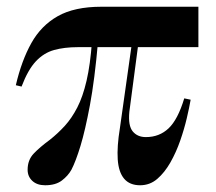

<svg xmlns="http://www.w3.org/2000/svg" viewBox="-20 -536 641 570"><path d="M569 -516Q569 -516 569 -503.5Q569 -491 569 -473.5Q569 -456 569 -438Q569 -420 569 -408Q569 -396 569 -396H211Q171 -396 140.5 -387.5Q110 -379 86.5 -354Q63 -329 44 -279L27 -283Q44 -356 73 -408Q102 -460 151.5 -488Q201 -516 281 -516ZM271 -412Q261 -299 247 -224Q233 -149 219 -103Q205 -57 192 -32Q182 -14 163.5 0Q145 14 114 14Q90 14 76 1Q62 -12 62 -32Q62 -61 80 -80Q98 -99 128 -121Q152 -140 172.5 -162.5Q193 -185 209.5 -217Q226 -249 237 -296.5Q248 -344 253 -412ZM395 -439 364 -204Q360 -163 374 -146Q388 -129 413 -129Q453 -129 480.5 -155Q508 -181 527 -244L546 -240Q542 -217 534.5 -185Q527 -153 515 -118.5Q503 -84 486 -54Q469 -24 447 -5Q425 14 396 14Q365 14 348.5 -5.5Q332 -25 329.5 -63Q327 -101 336 -156L376 -439Z"/></svg>

Font: Playfair Display SemiBold
Style: Regular
Weight: 600
Designer: Claus Eggers Sørensen
Foundry: Claus Eggers Sørensen
Version: Version 1.203